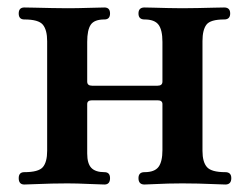

<svg xmlns="http://www.w3.org/2000/svg" viewBox="-20 -493 668 513"><path d="M45 0Q30 0 30 -17Q30 -33 45 -33Q83 -33 94.5 -46.5Q106 -60 106 -90V-383Q106 -413 94.5 -427Q83 -441 45 -441Q30 -441 30 -457Q30 -473 45 -473Q53 -473 73.5 -472.5Q94 -472 118.5 -471.5Q143 -471 160 -471Q186 -471 217 -472Q248 -473 259 -473Q274 -473 274 -457Q274 -441 259 -441Q232 -441 222.5 -427Q213 -413 213 -381V-275Q213 -264 226 -264H401Q414 -264 414 -275V-381Q414 -413 403.5 -427Q393 -441 366 -441Q350 -441 350 -457Q350 -473 366 -473Q373 -473 390.5 -472.5Q408 -472 429 -471.5Q450 -471 467 -471Q485 -471 508.5 -471.5Q532 -472 552 -472.5Q572 -473 579 -473Q595 -473 595 -457Q595 -441 579 -441Q542 -441 531.5 -427Q521 -413 521 -383V-90Q521 -60 533 -46.5Q545 -33 582 -33Q598 -33 598 -17Q598 0 582 0Q575 0 554 -1Q533 -2 509 -2.5Q485 -3 467 -3Q450 -3 429 -2.5Q408 -2 390.5 -1Q373 0 366 0Q350 0 350 -17Q350 -33 366 -33Q393 -33 403.5 -47Q414 -61 414 -92V-215Q414 -225 401 -225H226Q213 -225 213 -215V-83Q213 -56 224 -44.5Q235 -33 259 -33Q274 -33 274 -17Q274 0 259 0Q248 0 217 -1.5Q186 -3 160 -3Q143 -3 118.5 -2.5Q94 -2 73.5 -1Q53 0 45 0Z"/></svg>

Font: Zen Antique Soft
Style: Regular
Weight: 400
Designer: Yoshimichi Ohira
Foundry: Positype
Version: Version 1.001